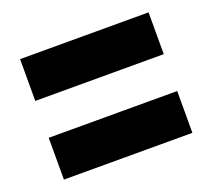

<svg xmlns="http://www.w3.org/2000/svg" viewBox="-81 -705 693 626"><g transform="rotate(-20 265.5 -392.0)"><path d="M42.5 -601.1H488.3V-456.1H42.5ZM42.5 -328.1H488.3V-183.1H42.5Z"/></g></svg>

Font: Rammetto One
Style: Regular
Weight: 400
Designer: Vernon Adams
Foundry: Vernon Adams
Version: Version 1.100; ttfautohint (v1.8.4.7-5d5b)